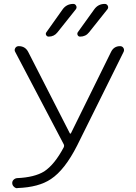

<svg xmlns="http://www.w3.org/2000/svg" viewBox="-20 -995 708 1003"><path d="M280.3 -826.2Q262.7 -803.7 234.4 -803.7Q225.6 -803.7 221.2 -811.5Q216.8 -819.3 222.7 -827.1L306.6 -945.3Q327.1 -974.6 363.3 -974.6Q373 -974.6 377.9 -964.8Q382.8 -955.1 376 -946.3ZM445.3 -826.2Q427.7 -803.7 398.4 -803.7Q389.6 -803.7 385.7 -811.5Q381.8 -819.3 386.7 -827.1L471.7 -945.3Q492.2 -974.6 527.3 -974.6Q538.1 -974.6 543 -964.8Q547.9 -955.1 541 -946.3ZM344.7 -298.8Q345.7 -296.9 347.7 -296.9Q349.6 -296.9 350.6 -298.8L560.5 -724.6Q575.2 -753.9 607.4 -753.9Q619.1 -753.9 625 -744.1Q627.9 -739.3 627.9 -733.4Q627.9 -729.5 626 -724.6L382.8 -234.4Q318.4 -107.4 246.1 -59.6Q182.6 -16.6 71.3 -12.7Q71.3 -11.7 70.3 -11.7Q60.5 -11.7 52.7 -19.5Q43.9 -27.3 43.9 -39.1Q43.9 -48.8 50.8 -55.7Q58.6 -63.5 69.3 -64.5Q160.2 -68.4 210.9 -99.6Q265.6 -135.7 313.5 -226.6Q316.4 -233.4 313.5 -240.2L59.6 -723.6Q53.7 -733.4 59.6 -743.7Q65.4 -753.9 78.1 -753.9Q112.3 -753.9 127.9 -722.7Z"/></svg>

Font: Gen Jyuu Gothic Light
Style: Regular
Weight: 200
Designer: [Source Han Sans]
Ryoko NISHIZUKA  (kana & ideographs); Paul D. Hunt (Latin, Greek & Cyrillic); Wenlong ZHANG  (bopomofo
Version: Version 1.002.20150607